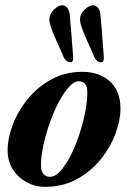

<svg xmlns="http://www.w3.org/2000/svg" viewBox="-20 -712 498 746"><path d="M154.7 14Q116.8 14 83.5 -4.1Q50.2 -22.1 29.9 -53.8Q9.6 -85.6 9.6 -127.7Q9.6 -173.9 29.3 -226.7Q49.1 -279.6 87 -326.5Q124.9 -373.3 178.7 -403.1Q232.4 -432.9 300.5 -432.9Q366.9 -432.9 407.5 -395.2Q448.1 -357.5 448.1 -290.3Q448.1 -244.4 428.5 -191.8Q408.8 -139.1 370.8 -92.3Q332.8 -45.5 278.5 -15.8Q224.2 14 154.7 14ZM174 -25Q193.9 -25 214.3 -47.3Q234.7 -69.5 253.5 -105.9Q272.3 -142.4 287 -186.3Q301.6 -230.1 310.5 -274Q319.3 -317.9 319.3 -353.5Q319.3 -374.6 311.2 -385.5Q303.1 -396.3 285.3 -396.3Q268.1 -396.3 248.1 -374.4Q228.1 -352.6 208.9 -316.5Q189.7 -280.4 174.1 -236.8Q158.6 -193.2 148.9 -149.4Q139.2 -105.7 139.2 -69Q139.2 -46.6 149.1 -35.8Q158.9 -25 174 -25ZM373.2 -470Q366.2 -470 359.2 -474.4Q352.2 -478.8 346.2 -490.9Q337.8 -511.6 324.6 -540.1Q311.5 -568.7 301.2 -595.4Q290.9 -622.1 290.9 -635.8Q290.9 -657.6 308.8 -674.6Q326.7 -691.6 341.1 -691.6Q352.3 -691.6 361.1 -681Q369.8 -670.3 370.8 -649.5Q372.8 -629.9 374.8 -604Q376.8 -578 378.7 -552.9Q380.6 -527.7 382.1 -509Q383.6 -490.3 383.6 -485.5Q383.6 -470 373.2 -470ZM253.9 -470Q246.9 -470 239.9 -474.4Q232.9 -478.8 226.9 -490.9Q218.5 -511.6 205.3 -540.1Q192.2 -568.7 181.9 -595.4Q171.6 -622.1 171.6 -635.8Q171.6 -657.6 189.5 -674.6Q207.4 -691.6 221.8 -691.6Q233 -691.6 241.8 -681Q250.5 -670.3 251.5 -649.5Q253.5 -629.9 255.5 -604Q257.5 -578 259.4 -552.9Q261.3 -527.7 262.8 -509Q264.3 -490.3 264.3 -485.5Q264.3 -470 253.9 -470Z"/></svg>

Font: EB Garamond
Style: Italic
Weight: 400
Italic angle: -17.2°
Designer: Georg Duffner and Octavio Pardo
Foundry: Georg Duffner
Version: Version 1.001